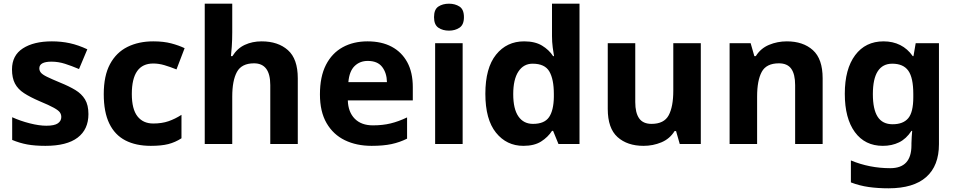

<svg xmlns="http://www.w3.org/2000/svg" viewBox="-20 -780 5184 1040"><path d="M459 -162Q459 -79 400.5 -34.5Q342 10 226 10Q169 10 128 2.5Q87 -5 46 -22V-145Q90 -125 141 -112Q192 -99 231 -99Q275 -99 293.5 -112Q312 -125 312 -146Q312 -160 304.5 -171Q297 -182 272 -196Q247 -210 194 -232Q143 -254 110 -275.5Q77 -297 61 -327.5Q45 -358 45 -404Q45 -480 104 -518Q163 -556 261 -556Q312 -556 358 -546Q404 -536 453 -513L408 -406Q368 -423 332 -434.5Q296 -446 259 -446Q226 -446 209.5 -437Q193 -428 193 -410Q193 -397 201.5 -386.5Q210 -376 234.5 -364Q259 -352 307 -332Q354 -313 388 -292.5Q422 -272 440.5 -241.5Q459 -211 459 -162Z M797 10Q716 10 659 -19.5Q602 -49 572 -111Q542 -173 542 -270Q542 -370 576 -433Q610 -496 670.5 -526Q731 -556 810 -556Q866 -556 907.5 -545Q949 -534 980 -519L936 -404Q901 -418 870.5 -427Q840 -436 810 -436Q694 -436 694 -271Q694 -189 724.5 -150Q755 -111 810 -111Q857 -111 893 -123.5Q929 -136 963 -158V-31Q929 -9 891.5 0.5Q854 10 797 10Z M1238 -605Q1238 -565 1235.5 -528Q1233 -491 1231 -476H1239Q1265 -518 1306 -537Q1347 -556 1397 -556Q1486 -556 1539.5 -508.5Q1593 -461 1593 -356V0H1444V-319Q1444 -437 1356 -437Q1289 -437 1263.5 -390.5Q1238 -344 1238 -257V0H1089V-760H1238Z M1971 -556Q2047 -556 2101.5 -527Q2156 -498 2186 -443Q2216 -388 2216 -308V-236H1864Q1866 -173 1901.5 -137Q1937 -101 2000 -101Q2053 -101 2096 -111.5Q2139 -122 2185 -144V-29Q2145 -9 2100.5 0.5Q2056 10 1993 10Q1911 10 1848 -20.5Q1785 -51 1749 -113Q1713 -175 1713 -269Q1713 -365 1745.5 -428.5Q1778 -492 1836 -524Q1894 -556 1971 -556ZM1972 -450Q1929 -450 1900.5 -422Q1872 -394 1867 -335H2076Q2075 -385 2050 -417.5Q2025 -450 1972 -450Z M2486 -546V0H2337V-546ZM2412 -760Q2445 -760 2469 -744.5Q2493 -729 2493 -687Q2493 -646 2469 -630Q2445 -614 2412 -614Q2378 -614 2354.5 -630Q2331 -646 2331 -687Q2331 -729 2354.5 -744.5Q2378 -760 2412 -760Z M2815 10Q2724 10 2666.5 -61.5Q2609 -133 2609 -272Q2609 -412 2667 -484Q2725 -556 2819 -556Q2878 -556 2916 -533Q2954 -510 2976 -476H2981Q2978 -492 2974 -522.5Q2970 -553 2970 -585V-760H3119V0H3005L2976 -71H2970Q2948 -37 2911 -13.5Q2874 10 2815 10ZM2867 -109Q2929 -109 2954 -145.5Q2979 -182 2980 -255V-271Q2980 -351 2955.5 -393Q2931 -435 2865 -435Q2816 -435 2788 -392.5Q2760 -350 2760 -270Q2760 -190 2788 -149.5Q2816 -109 2867 -109Z M3776 -546V0H3662L3642 -70H3634Q3608 -28 3562.5 -9Q3517 10 3466 10Q3378 10 3325 -37.5Q3272 -85 3272 -190V-546H3421V-227Q3421 -169 3442 -139Q3463 -109 3509 -109Q3577 -109 3602 -155.5Q3627 -202 3627 -289V-546Z M4242 -556Q4330 -556 4383 -508.5Q4436 -461 4436 -356V0H4287V-319Q4287 -378 4266 -407.5Q4245 -437 4199 -437Q4131 -437 4106 -390.5Q4081 -344 4081 -257V0H3932V-546H4046L4066 -476H4074Q4100 -518 4145.5 -537Q4191 -556 4242 -556Z M4766 -556Q4816 -556 4856 -536Q4896 -516 4924 -476H4928L4940 -546H5066V1Q5066 118 4997 179Q4928 240 4793 240Q4735 240 4685.5 233Q4636 226 4589 208V89Q4690 131 4802 131Q4860 131 4888.5 100Q4917 69 4917 7V-4Q4917 -21 4918.5 -39Q4920 -57 4921 -71H4917Q4889 -28 4850 -9Q4811 10 4762 10Q4665 10 4610.5 -64.5Q4556 -139 4556 -272Q4556 -406 4612 -481Q4668 -556 4766 -556ZM4813 -435Q4761 -435 4734.5 -394Q4708 -353 4708 -270Q4708 -188 4734 -147.5Q4760 -107 4815 -107Q4872 -107 4899.5 -139.5Q4927 -172 4927 -253V-271Q4927 -359 4900 -397Q4873 -435 4813 -435Z"/></svg>

Font: Noto Sans Adlam
Style: Regular
Weight: 400
Designer: Mark Jamra, Neil Patel
Foundry: JamraPatel LLC
Version: Version 3.001